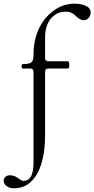

<svg xmlns="http://www.w3.org/2000/svg" viewBox="-77 -746 510 1037"><path d="M-57.1 229.5Q-57.1 216.3 -47.1 208.5Q-37.1 200.7 -23.9 200.7Q0.5 200.7 20 215.8Q40 231 49.8 231Q76.2 231 90.1 207.5Q104 184.1 104 127.9V-357.9Q104 -376 85.9 -376H46.9Q39.6 -376 39.6 -388.2Q39.6 -399.9 46.9 -399.9Q70.3 -399.9 82 -403.8Q93.8 -407.7 98.9 -418Q104 -428.2 104 -449.7Q104 -503.4 116.5 -547.1Q128.9 -590.8 153.8 -627.9Q181.2 -668.5 225.8 -697.3Q270.5 -726.1 327.6 -726.1Q363.8 -726.1 388.2 -713.9Q412.6 -701.7 412.6 -677.7Q412.6 -659.7 401.1 -648.2Q389.6 -636.7 375 -636.7Q355.5 -636.7 332 -660.2Q309.6 -683.1 280.8 -683.1Q242.2 -683.1 216.6 -663.8Q190.9 -644.5 178.7 -613.5Q166.5 -582.5 166.5 -545.9V-433.1Q166.5 -415 184.6 -415H290Q297.4 -415 297.4 -395.5Q297.4 -376 290 -376H184.6Q166.5 -376 166.5 -357.9V-15.6Q166.5 56.2 153.8 110.6Q141.1 165 119.6 199.7Q96.7 235.4 66.9 253.2Q37.1 271 -2.4 271Q-24.9 271 -41 259.3Q-57.1 247.6 -57.1 229.5Z"/></svg>

Font: JuniusX Light
Style: Regular
Weight: 300
Designer: Peter S. Baker
Foundry: Briery Creek Software
Version: Version 1.008